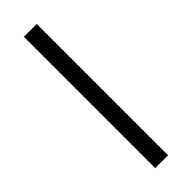

<svg xmlns="http://www.w3.org/2000/svg" viewBox="-243 -722 734 734"><g transform="rotate(-45 124.0 -355.0)"><path d="M89.1 0V-710H158.5V0Z"/></g></svg>

Font: Raleway Thin
Style: Regular
Weight: 100
Designer: Matt McInerney, Pablo Impallari, Rodrigo Fuenzalida
Foundry: Matt McInerney, Pablo Impallari, Rodrigo Fuenzalida
Version: Version 4.026